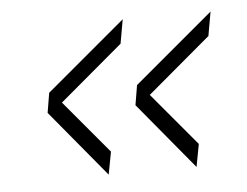

<svg xmlns="http://www.w3.org/2000/svg" viewBox="-35 -490 522 405"><g transform="rotate(-5 226.0 -287.0)"><path d="M180 -125 63 -266 70 -308 238 -449 229 -398 95 -285 189 -173ZM366 -125 249 -266 256 -308 424 -449 415 -398 281 -285 375 -173Z"/></g></svg>

Font: Creato Display Light
Style: Italic
Weight: 300
Italic angle: -10°
Version: Version 1.000